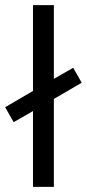

<svg xmlns="http://www.w3.org/2000/svg" viewBox="-27 -725 337 745"><path d="M290 -404 182 -341V0H101V-294L26 -251L-7 -309L101 -372V-705H182V-419L257 -462Z"/></svg>

Font: wassup Sans
Style: Regular
Weight: 400
Version: Version 2.001